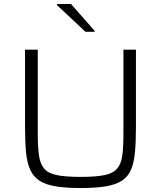

<svg xmlns="http://www.w3.org/2000/svg" viewBox="-20 -938 811 966"><path d="M386 8Q310 8 259.5 -0.5Q209 -9 178.5 -29Q148 -49 132 -84Q116 -119 111 -171.5Q106 -224 106 -298V-688H170V-267Q170 -200 176 -157Q182 -114 202 -90Q222 -66 266 -57Q310 -48 386 -48Q463 -48 506 -57Q549 -66 569.5 -90Q590 -114 595.5 -157Q601 -200 601 -267V-688H664V-298Q664 -224 659 -171.5Q654 -119 639 -84Q624 -49 593.5 -29Q563 -9 512.5 -0.5Q462 8 386 8ZM410 -778 267 -912V-918H337L456 -783V-778Z"/></svg>

Font: Saira SemiExpanded Light
Style: Regular
Weight: 300
Width: 6
Designer: Hector Gatti with collaboration of the Omnibus-Type team
Foundry: Omnibus-Type
Version: Version 1.101